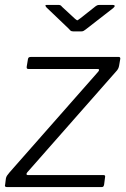

<svg xmlns="http://www.w3.org/2000/svg" viewBox="-23 -762 515 782"><path d="M6 0Q0 0 -2 -2.5Q-4 -5 -2 -11L1 -35Q2 -41 5.5 -46.5Q9 -52 16 -60L377 -470Q381 -475 380.5 -478Q380 -481 374 -481H93Q88 -481 86.5 -483.5Q85 -486 86 -492L91 -522Q92 -527 95 -528.5Q98 -530 102 -530H461Q467 -530 467 -523L462 -494Q461 -488 458 -482Q455 -476 449 -470L88 -60Q84 -55 85 -52Q86 -49 90 -49H398Q407 -49 405 -41L401 -10Q400 -5 398 -2.5Q396 0 390 0H6ZM367 -737Q373 -741 376.5 -741.5Q380 -742 385 -742H436Q443 -742 444 -738.5Q445 -735 438 -729L326 -642Q322 -639 318 -636.5Q314 -634 307 -634H277Q268 -634 264 -637.5Q260 -641 256 -646L166 -732Q162 -737 162 -739.5Q162 -742 167 -742H214Q220 -742 223 -740.5Q226 -739 230 -734L283 -685Q291 -678 293 -679.5Q295 -681 305 -688Z"/></svg>

Font: Libre Franklin Light
Style: Italic
Weight: 300
Italic angle: -8°
Designer: Pablo Impallari, Rodrigo Fuenzalida, Nhung Nguyen
Foundry: Impallari Type
Version: Version 3.000